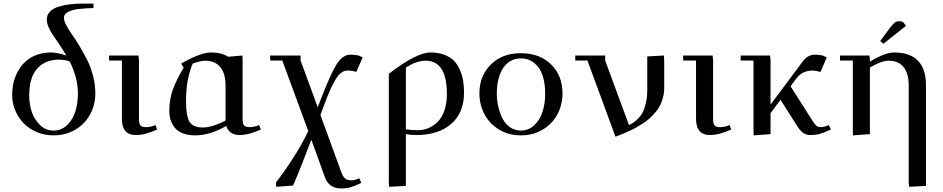

<svg xmlns="http://www.w3.org/2000/svg" viewBox="-20 -749 5264 1072"><path d="M47.9 -217.8Q47.9 -255.9 56.4 -290.8Q64.9 -325.7 82.8 -356Q100.6 -386.2 126 -408.4Q151.4 -430.7 187.5 -443.4Q223.6 -456.1 267.1 -456.1Q297.9 -456.1 350.1 -439Q335 -465.8 313 -498.5Q291 -531.2 276.9 -551.5Q262.7 -571.8 252 -595.7Q241.2 -619.6 241.2 -639.2Q241.2 -665.5 259 -684.1Q276.9 -702.6 307.9 -711.9Q338.9 -721.2 371.8 -725.1Q404.8 -729 443.8 -729H502V-704.1Q479.5 -703.6 464.6 -702.6Q449.7 -701.7 428.2 -699.7Q406.7 -697.8 392.6 -694.1Q378.4 -690.4 364.5 -684.6Q350.6 -678.7 343.8 -669.7Q336.9 -660.6 336.9 -648.9Q336.9 -633.3 349.9 -608.4Q362.8 -583.5 382.3 -555.9Q401.9 -528.3 424.6 -490.5Q447.3 -452.6 466.8 -414.1Q486.3 -375.5 499.3 -326.2Q512.2 -276.9 512.2 -228Q512.2 -163.6 483.2 -110.1Q454.1 -56.6 400.4 -24.9Q346.7 6.8 278.8 6.8Q228.5 6.8 184.8 -11.7Q141.1 -30.3 111.3 -61.5Q81.5 -92.8 64.7 -133.3Q47.9 -173.8 47.9 -217.8ZM143.1 -213.9Q143.1 -168 157.2 -125Q171.4 -82 203.4 -51Q235.4 -20 278.8 -20Q323.7 -20 355.5 -51.3Q387.2 -82.5 401.1 -127.9Q415 -173.3 415 -226.1Q415 -314.9 369.1 -405.8Q343.8 -416 308.1 -416Q232.9 -416 188 -366.5Q143.1 -316.9 143.1 -213.9Z M588.9 -411.1V-439H753.4L755.9 -411.1V-86.9Q755.9 -59.1 763.7 -49.1Q771.5 -39.1 794.4 -39.1Q821.8 -39.1 847.7 -50.8L857.4 -25.9Q790 4.9 738.8 4.9Q660.6 4.9 660.6 -85V-411.1Z M925.3 -128.9Q925.3 -197.3 946.5 -252.9Q967.8 -308.6 1005.4 -371.1L991.2 -394Q1100.1 -456.1 1157.2 -456.1Q1216.8 -456.1 1254.4 -432.1L1333.5 -439L1334.5 -411.1V-86.9Q1334.5 -59.1 1342.5 -49.1Q1350.6 -39.1 1373.5 -39.1Q1400.4 -39.1 1426.3 -50.8L1436.5 -25.9Q1369.1 4.9 1317.4 4.9Q1259.3 4.9 1243.7 -45.9Q1153.3 6.8 1069.3 6.8Q1029.3 6.8 1000 -4.9Q970.7 -16.6 955.1 -36.9Q939.5 -57.1 932.4 -79.8Q925.3 -102.5 925.3 -128.9ZM1018.6 -182.1Q1018.6 -102.1 1037.8 -69.6Q1057.1 -37.1 1113.3 -37.1Q1141.6 -37.1 1178.7 -49.8Q1215.8 -62.5 1239.3 -76.2V-270Q1239.3 -339.8 1209.5 -375Q1179.7 -410.2 1125.5 -410.2Q1101.1 -410.2 1055.7 -394Q1034.2 -339.4 1026.4 -289.8Q1018.6 -240.2 1018.6 -182.1Z M1488.3 -411.1V-439H1658.2V-411.1L1753.9 -149.9Q1782.7 -225.6 1802.7 -273.4Q1822.8 -321.3 1840.8 -356.9Q1858.9 -392.6 1874.3 -410.4Q1889.6 -428.2 1904.8 -436Q1919.9 -443.8 1939 -443.8Q1957.5 -443.8 1982.9 -439L2004.9 -428.2L1969.2 -347.2Q1946.8 -355 1925.3 -355Q1912.6 -355 1904.3 -353Q1896 -351.1 1882.1 -340.3Q1868.2 -329.6 1855.5 -309.1Q1842.8 -288.6 1824.7 -249.3Q1806.6 -210 1786.1 -152.8Q1783.2 -145 1769 -106.9L1886.2 213.9Q1896.5 240.2 1908.4 249Q1920.4 257.8 1943.8 257.8Q1960 257.8 1985.8 246.1L1997.1 272Q1961.4 289.1 1938.5 296.1Q1915.5 303.2 1886.2 303.2Q1815.9 303.2 1793.9 240.2L1718.3 30.8Q1660.2 186 1616.2 287.1L1522 293.9L1521 269Q1563.5 215.3 1614.3 137.2Q1665 59.1 1701.2 -17.1L1556.2 -411.1Z M2150.9 269V-336.9Q2305.7 -456.1 2383.8 -456.1Q2427.7 -456.1 2461.2 -443.1Q2494.6 -430.2 2514.9 -409.2Q2535.2 -388.2 2548.1 -358.2Q2561 -328.1 2565.9 -297.6Q2570.8 -267.1 2570.8 -231Q2570.8 -119.6 2499.5 -57.4Q2428.2 4.9 2304.7 4.9Q2275.9 4.9 2246.1 0V289.1L2151.9 293.9ZM2246.1 -26.9Q2279.8 -22 2314 -22Q2344.2 -22 2372.1 -33.7Q2399.9 -45.4 2423.6 -68.6Q2447.3 -91.8 2461.2 -132.1Q2475.1 -172.4 2475.1 -224.1Q2475.1 -410.2 2356 -410.2Q2334.5 -410.2 2312.3 -403.3Q2290 -396.5 2278.1 -390.1Q2266.1 -383.8 2246.1 -372.1Z M2656.7 -228Q2656.7 -325.7 2720.7 -388.9Q2784.7 -452.1 2887.7 -452.1Q2992.7 -452.1 3056.6 -389.6Q3120.6 -327.1 3120.6 -228Q3120.6 -163.6 3091.8 -110.1Q3063 -56.6 3009.3 -24.9Q2955.6 6.8 2887.7 6.8Q2820.3 6.8 2767.1 -25.1Q2713.9 -57.1 2685.3 -110.6Q2656.7 -164.1 2656.7 -228ZM2753.9 -228Q2753.9 -189.5 2762.2 -153.1Q2770.5 -116.7 2786.1 -86.7Q2801.8 -56.6 2828.1 -38.3Q2854.5 -20 2887.7 -20Q2932.6 -20 2964.4 -51.3Q2996.1 -82.5 3010 -127.9Q3023.9 -173.3 3023.9 -226.1Q3023.9 -282.2 3010 -325.7Q2996.1 -369.1 2964.6 -396Q2933.1 -422.9 2887.7 -422.9Q2854.5 -422.9 2828.4 -407.2Q2802.2 -391.6 2786.1 -364.5Q2770 -337.4 2762 -302.7Q2753.9 -268.1 2753.9 -228Z M3191.9 -411.1V-439H3358.9V-411.1L3491.7 -50.8Q3504.9 -57.1 3513.9 -62.5Q3522.9 -67.9 3539.6 -83.7Q3556.2 -99.6 3566.7 -118.7Q3577.1 -137.7 3585.4 -170.9Q3593.8 -204.1 3593.8 -245.1V-434.1L3686.5 -439L3688.5 -411.1V-256.8Q3688.5 -230 3681.6 -204.6Q3674.8 -179.2 3664.8 -159.2Q3654.8 -139.2 3637.7 -119.9Q3620.6 -100.6 3605 -86.4Q3589.4 -72.3 3566.4 -57.9Q3543.5 -43.5 3527.3 -34.4Q3511.2 -25.4 3486.8 -14.6Q3462.4 -3.9 3450 1.2Q3437.5 6.3 3416.5 14.2L3259.8 -411.1Z M3794.4 -411.1V-439H3959L3961.4 -411.1V-86.9Q3961.4 -59.1 3969.2 -49.1Q3977.1 -39.1 4000 -39.1Q4027.3 -39.1 4053.2 -50.8L4063 -25.9Q3995.6 4.9 3944.3 4.9Q3866.2 4.9 3866.2 -85V-411.1Z M4115.2 -411.1V-439H4279.8L4282.2 -411.1V-165L4461.9 -405.8Q4490.2 -443.8 4529.8 -443.8Q4548.8 -443.8 4574.2 -439L4596.2 -428.2L4561 -347.2Q4536.6 -355 4517.1 -355Q4458 -355 4424.8 -309.1L4394 -267.1L4511.2 -83Q4527.3 -56.6 4536.9 -47.9Q4546.4 -39.1 4562 -39.1Q4582 -39.1 4607.9 -50.8L4619.1 -25.9Q4581.5 -8.3 4557.9 -1.7Q4534.2 4.9 4505.9 4.9Q4477.5 4.9 4459.7 -10.5Q4441.9 -25.9 4422.9 -58.1L4337.9 -191.9L4282.2 -117.2V0L4188 6.8L4187 -19V-411.1Z M4669.9 -411.1V-439H4834.5L4836.9 -411.1V-404.8Q4920.9 -456.1 4972.7 -456.1Q5060.1 -456.1 5105 -410.2Q5149.9 -364.3 5149.9 -274.9V289.1L5055.7 293.9L5053.7 269V-270Q5053.7 -340.3 5024.4 -375.2Q4995.1 -410.2 4940.9 -410.2Q4902.3 -410.2 4836.9 -372.1V0L4742.7 6.8L4741.7 -19V-411.1ZM4894.5 -520 4951.7 -597.2Q4966.8 -616.2 4977.1 -623.5Q4987.3 -630.9 5001.5 -630.9Q5006.8 -630.9 5012.5 -629.2Q5018.1 -627.4 5021 -626L5023.9 -624L5038.6 -605L4912.6 -504.9Z"/></svg>

Font: Dehuti Alt
Style: Bold
Weight: 700
Version: Version 1.2